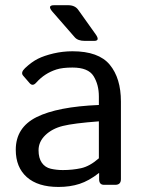

<svg xmlns="http://www.w3.org/2000/svg" viewBox="-20 -721 561 749"><path d="M184.6 -675.3Q162.6 -700.7 191.4 -700.7H245.6Q272.5 -700.7 285.2 -682.6L353 -587.4Q371.6 -561.5 347.2 -561.5H311Q283.7 -561.5 271.5 -575.7ZM41.5 -136.7Q41.5 -223.6 122.8 -264.2Q204.1 -304.7 365.7 -311.5V-344.7Q365.7 -390.6 345 -424.1Q324.2 -457.5 262.7 -457.5Q223.6 -457.5 200.2 -450Q176.8 -442.4 157.5 -429.9Q138.2 -417.5 120.6 -397.9Q107.4 -383.3 95.7 -396.5L70.3 -425.8Q59.6 -438 77.6 -455.1Q103.5 -479.5 127.9 -491.7Q152.3 -503.9 188.7 -512.5Q225.1 -521 262.7 -521Q364.7 -521 408.2 -468.5Q451.7 -416 451.7 -324.7V-22Q451.7 0 429.7 0H385.7Q366.7 0 366.7 -22V-45.9H365.7Q327.1 -15.6 290.3 -3.7Q253.4 8.3 208 8.3Q127.9 8.3 84.7 -30Q41.5 -68.4 41.5 -136.7ZM130.4 -134.8Q130.4 -104.5 143.1 -86.2Q155.8 -67.9 178.2 -62.7Q200.7 -57.6 225.1 -57.6Q262.7 -57.6 296.4 -64.9Q330.1 -72.3 365.7 -103.5V-247.6Q267.1 -240.2 225.1 -229.7Q183.1 -219.2 156.7 -193.6Q130.4 -168 130.4 -134.8Z"/></svg>

Font: Istok Web
Style: Regular
Weight: 400
Designer: Andrey V. Panov
Foundry: Andrey V. Panov
Version: Version 1.0.2g